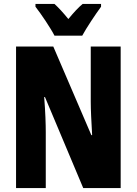

<svg xmlns="http://www.w3.org/2000/svg" viewBox="-20 -949 689 969"><path d="M255 -769H395C416 -808 462 -877 490 -915V-929H397C375 -911 353 -887 325 -853C298 -886 275 -911 255 -929H159V-915C186 -881 237 -805 255 -769ZM589 0V-714H438V-437C438 -394 441 -337 445 -267H441L249 -714H61V0H211V-282C211 -323 209 -383 203 -459H207L400 0Z"/></svg>

Font: Noto Sans Bengali ExtraCondensed ExtraBold
Style: Regular
Weight: 800
Width: 2
Designer: Joana Ranito - Universal Thirst; Jelle Bosma - Monotype Design Team
Foundry: Universal Thirst ehf.
Version: Version 3.000